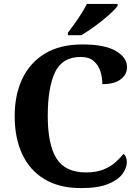

<svg xmlns="http://www.w3.org/2000/svg" viewBox="-20 -951 709 981"><path d="M394 10Q282 10 206.5 -36Q131 -82 93 -164.5Q55 -247 55 -358Q55 -466 94 -548.5Q133 -631 210 -677.5Q287 -724 401 -724Q515 -724 572 -690.5Q629 -657 629 -608Q629 -570 596.5 -545.5Q564 -521 503 -521Q503 -554 493 -586Q483 -618 459 -639Q435 -660 393 -660Q298 -660 261 -581.5Q224 -503 224 -358Q224 -213 268.5 -141.5Q313 -70 420 -70Q471 -70 507.5 -84.5Q544 -99 569 -121Q594 -143 611 -165Q628 -152 628 -122Q628 -94 606.5 -63.5Q585 -33 534 -11.5Q483 10 394 10ZM327 -784Q342 -803 360.5 -829Q379 -855 396 -882Q413 -909 424 -931H581V-921Q572 -908 551 -888Q530 -868 502.5 -846Q475 -824 447 -804.5Q419 -785 395 -771H327Z"/></svg>

Font: Noto Serif Myanmar
Style: Bold
Weight: 700
Designer: Ben Mitchell and the Monotype Design Team
Foundry: Monotype Imaging Inc.
Version: Version 2.106; ttfautohint (v1.8.4.7-5d5b)